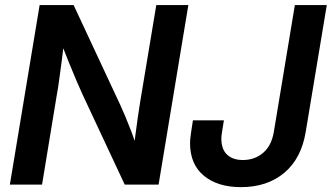

<svg xmlns="http://www.w3.org/2000/svg" viewBox="-20 -748 1344 778"><path d="M20 0 140.6 -727.5H278.3L467.3 -322.8Q475.6 -305.2 487.5 -276.9Q499.5 -248.5 512.2 -215.1Q524.9 -181.6 536.6 -147.5L519.5 -123Q522.9 -155.8 528.1 -196.8Q533.2 -237.8 538.8 -275.1Q544.4 -312.5 547.9 -334.5L613.3 -727.5H743.2L622.6 0H485.4L314.9 -364.3Q304.7 -386.7 290.5 -419.4Q276.4 -452.1 259.3 -494.6Q242.2 -537.1 222.2 -588.4L242.7 -603Q236.3 -548.3 230.2 -501.7Q224.1 -455.1 219.2 -420.2Q214.4 -385.3 210.4 -364.7L150.4 0ZM956.1 10.3Q862.3 10.3 806.2 -35.9Q750 -82 750 -168.9Q750 -176.3 751 -185.8Q752 -195.3 754.4 -212.6Q756.8 -230 761.7 -260.3H887.2Q882.8 -232.4 880.4 -218Q877.9 -203.6 877.4 -197Q877 -190.4 877 -185.5Q877 -143.6 899.9 -121.6Q922.9 -99.6 964.4 -99.6Q1012.2 -99.6 1046.4 -128.9Q1080.6 -158.2 1089.8 -214.8L1174.8 -727.5H1304.2L1218.8 -213.9Q1201.2 -106 1132.1 -47.9Q1063 10.3 956.1 10.3Z"/></svg>

Font: Inter 28pt SemiBold
Style: Italic
Weight: 600
Italic angle: -9.3988°
Designer: Rasmus Andersson
Foundry: rsms
Version: Version 4.001;git-66647c0bb